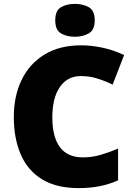

<svg xmlns="http://www.w3.org/2000/svg" viewBox="-20 -957 689 987"><path d="M395 -566Q327 -566 288 -510Q249 -454 249 -354Q249 -253 288 -200.5Q327 -148 406 -148Q453 -148 497.5 -161Q542 -174 587 -193V-30Q540 -9 490.5 0.5Q441 10 385 10Q269 10 195 -36Q121 -82 86 -164.5Q51 -247 51 -355Q51 -463 91 -546Q131 -629 208.5 -676.5Q286 -724 397 -724Q449 -724 506 -712Q563 -700 618 -674L559 -522Q520 -541 480 -553.5Q440 -566 395 -566ZM365 -937Q406 -937 436.5 -920Q467 -903 467 -852Q467 -803 436.5 -785.5Q406 -768 365 -768Q323 -768 293.5 -785.5Q264 -803 264 -852Q264 -903 293.5 -920Q323 -937 365 -937Z"/></svg>

Font: Noto Sans Ethiopic Black
Style: Regular
Weight: 900
Designer: Monotype Design Team
Foundry: Monotype Imaging Inc.
Version: Version 2.102; ttfautohint (v1.8.4.7-5d5b)